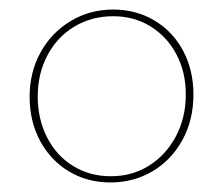

<svg xmlns="http://www.w3.org/2000/svg" viewBox="-20 -685 467 402"><path d="M42 -482Q42 -534 65 -575.5Q88 -617 128 -641Q168 -665 217 -665Q265 -665 303.5 -642Q342 -619 363.5 -578.5Q385 -538 385 -487Q385 -434 362 -392Q339 -350 299.5 -326.5Q260 -303 211 -303Q163 -303 124.5 -326Q86 -349 64 -390Q42 -431 42 -482ZM369 -487Q369 -534 349.5 -571Q330 -608 295.5 -629.5Q261 -651 217 -651Q172 -651 136 -629.5Q100 -608 79.5 -569.5Q59 -531 59 -483Q59 -436 78.5 -397.5Q98 -359 133 -337.5Q168 -316 212 -316Q257 -316 292.5 -338.5Q328 -361 348.5 -400Q369 -439 369 -487Z"/></svg>

Font: Ysabeau Thin
Style: Regular
Weight: 200
Designer: Christian Thalmann (Catharsis Fonts)
Version: Version 0.003